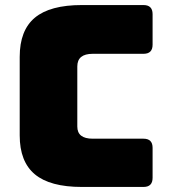

<svg xmlns="http://www.w3.org/2000/svg" viewBox="-20 -740 668 760"><path d="M548 0H304Q178 0 118 -50Q58 -100 58 -204V-515Q58 -620 118 -670Q178 -720 304 -720H548Q584 -720 584 -684V-563Q584 -527 548 -527H347Q286 -527 286 -477V-239Q286 -191 347 -191H548Q584 -191 584 -155V-36Q584 0 548 0Z"/></svg>

Font: Bungee Tint
Style: Regular
Weight: 400
Designer: David Jonathan Ross
Foundry: David Jonathan Ross
Version: Version 2.001